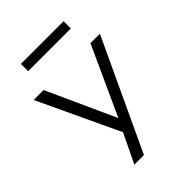

<svg xmlns="http://www.w3.org/2000/svg" viewBox="-247 -810 1107 1107"><g transform="rotate(-45 306.0 -256.5)"><path d="M183 180 283 -28V32L36 -494H117L307 -76H308L499 -494H576L261 180ZM131 -634V-693H479V-634Z"/></g></svg>

Font: Nunito Sans 7pt SemiExpanded Light
Style: Regular
Weight: 300
Width: 6
Designer: Vernon Adams
Foundry: Vernon Adams
Version: Version 3.101;gftools[0.9.27]